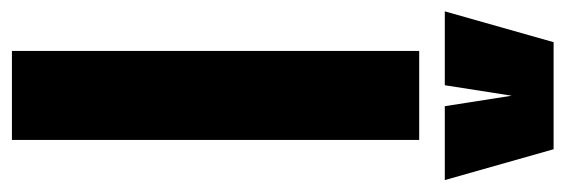

<svg xmlns="http://www.w3.org/2000/svg" viewBox="-384 -630 971 330"><g transform="rotate(90 102.0 -465.5)"><path d="M25 0V-700H178V0ZM-43 -744 10 -931H194L247 -744H120L102 -859L84 -744Z"/></g></svg>

Font: Georama ExtraCondensed ExtraBold
Style: Regular
Weight: 800
Width: 2
Designer: Jean-Baptiste Levee
Foundry: Production Type
Version: Version 1.000